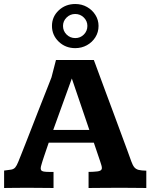

<svg xmlns="http://www.w3.org/2000/svg" viewBox="-20 -938 750 958"><path d="M0.5 0V-86.9Q23.9 -89.4 36.4 -91.8Q48.8 -94.2 56.2 -102.8Q63.5 -111.3 71.3 -130.9Q75.7 -141.6 85.7 -166.7Q95.7 -191.9 109.4 -226.6Q123 -261.2 138.4 -300.8Q153.8 -340.3 169.2 -379.9Q184.6 -419.4 198.5 -454.3Q212.4 -489.3 222.4 -514.9Q232.4 -540.5 236.8 -551.8L259.3 -638.7H448.2Q448.2 -638.7 456.5 -616.5Q464.8 -594.2 478.5 -556.9Q492.2 -519.5 509 -474.4Q525.9 -429.2 543.2 -382.6Q560.5 -335.9 575.7 -294.7Q590.8 -253.4 601.6 -224.6Q612.3 -195.8 615.7 -186.5Q627.9 -152.8 635 -133.1Q642.1 -113.3 650.1 -103.5Q658.2 -93.8 671.6 -90.3Q685.1 -86.9 710 -86.4V0Q681.2 0 654.3 -0.5Q627.4 -1 591.3 -1Q549.8 -1 509 -0.7Q468.3 -0.5 421.9 0V-80.6Q425.8 -80.6 435.1 -80.6Q444.3 -80.6 447.3 -81.1Q470.2 -82 479.2 -86.2Q488.3 -90.3 488.3 -99.6Q488.3 -105.5 485.8 -114Q483.4 -122.6 479.5 -133.8L448.2 -226.1H223.1Q221.7 -222.2 218 -211.2Q214.4 -200.2 209.5 -186.3Q204.6 -172.4 200 -158.4Q195.3 -144.5 192.1 -134.3Q189 -124 188 -120.6Q183.1 -105 183.1 -99.1Q183.1 -88.4 189.9 -84.7Q196.8 -81.1 211.9 -80.6Q214.8 -80.1 229.2 -80.1Q243.7 -80.1 247.1 -80.1V0Q217.3 0 186.8 -0.5Q156.2 -1 121.6 -1Q87.4 -1 60.5 -0.7Q33.7 -0.5 0.5 0ZM245.6 -289.6H425.8L338.4 -546.4ZM355.5 -697.8Q306.6 -697.8 272.9 -730.2Q239.3 -762.7 239.3 -808.6Q239.3 -854.5 272.9 -886.2Q306.6 -918 355.5 -918Q388.2 -918 414.3 -903.1Q440.5 -888.3 456.1 -863.3Q471.7 -838.4 471.7 -808.6Q471.7 -777.3 455.9 -752.2Q440.1 -727 413.7 -712.4Q387.2 -697.8 355.5 -697.8ZM355.7 -748Q380.9 -748 398.4 -765.7Q416 -783.4 416 -808.7Q416 -833 398.2 -850.6Q380.4 -868.2 355.2 -868.2Q330.1 -868.2 312.3 -850.6Q294.4 -833.1 294.4 -808.6Q294.4 -783.2 312.3 -765.6Q330.1 -748 355.7 -748Z"/></svg>

Font: Kameron
Style: Regular
Weight: 400
Designer: Vernon Adams
Foundry: Vernon Adams
Version: Version 1.100